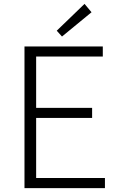

<svg xmlns="http://www.w3.org/2000/svg" viewBox="-20 -968 613 988"><path d="M106 0V-729H509V-677H166V-413H454V-361H166V-52H520V0ZM299 -780 272 -810 415 -948 451 -905Z"/></svg>

Font: Noto Sans SC Thin Light
Style: Regular
Weight: 300
Version: Version 2.004-H2;hotconv 1.0.118;makeotfexe 2.5.65603